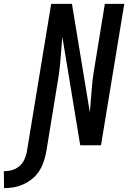

<svg xmlns="http://www.w3.org/2000/svg" viewBox="-141 -755 666 998"><path d="M-120 223 -121 135Q-100 135 -79.5 129.5Q-59 124 -42 110Q-25 96 -15.5 76.5Q-6 57 -2 37L125 -735H233L326 -171Q329 -205 331.5 -238.5Q334 -272 337 -306Q340 -340 345 -373.5Q350 -407 356 -441L404 -735H505L384 0H276L183 -564Q180 -530 177.5 -496.5Q175 -463 172 -429Q169 -395 164 -361.5Q159 -328 153 -294L99 37Q94 62 85.5 87Q77 112 62.5 134.5Q48 157 26.5 174.5Q5 192 -19.5 203Q-44 214 -69.5 218.5Q-95 223 -120 223Z"/></svg>

Font: Iosevka Semibold Oblique
Style: Regular
Weight: 600
Italic angle: -9°
Monospace: yes
Designer: Belleve Invis
Foundry: Belleve Invis
Version: Version 32.5.0; ttfautohint (v1.8.4)